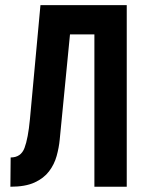

<svg xmlns="http://www.w3.org/2000/svg" viewBox="-20 -710 545 730"><path d="M133.8 -690.4H461.9V0H338.9V-579.1H246.1L207 -178.7Q204.1 -148.4 195.3 -116.7Q186.5 -85 166.5 -58.6Q146.5 -32.2 111.3 -16.1Q76.2 0 19.5 0L20.5 -111.3Q59.6 -111.3 73.2 -147.5Q86.9 -183.6 93.8 -256.8Z"/></svg>

Font: Dinish Condensed
Style: Bold
Weight: 700
Width: 3
Designer: Bert Driehuis
Foundry: Playbeing
Version: Version 3.006; git-39231f3c-release